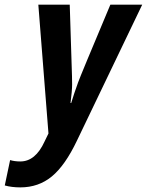

<svg xmlns="http://www.w3.org/2000/svg" viewBox="-81 -564 630 824"><path d="M6.3 240.2Q-31.2 240.2 -60.5 231.9L-37.6 123Q-18.6 128.9 6.3 128.9Q71.3 128.9 110.4 43L127 8.8L83.5 -543.9H218.3L228 -236.8Q228.5 -226.6 228.5 -201.2Q228.5 -175.8 221.7 -122.1H224.6Q227.5 -132.8 237.8 -163.6L254.4 -210.9Q262.2 -233.9 392.6 -543.9H529.3L249.5 39.1Q198.7 146 141.6 193.1Q84.5 240.2 6.3 240.2Z"/></svg>

Font: Open Sans Hebrew Condensed
Style: Bold Italic
Weight: 700
Width: 3
Italic angle: -12°
Foundry: Ascender Corporation, Yanek Iontef
Version: Version 2.001;PS 002.001;hotconv 1.0.70;makeotf.lib2.5.58329